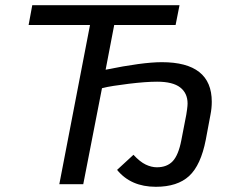

<svg xmlns="http://www.w3.org/2000/svg" viewBox="-20 -708 883 738"><path d="M419 -612 386 -440Q528 -469 602 -469Q794 -469 794 -317Q794 -292 789 -267L771 -171Q752 -73 707 -31.5Q662 10 579 10Q483 10 430 -55L493 -113Q518 -86 540 -75.5Q562 -65 583 -65Q622 -65 644 -88.5Q666 -112 677 -169L696 -267Q697 -272 699 -287Q701 -302 701 -310Q701 -350 672.5 -372Q644 -394 584 -394Q562 -394 535 -392Q508 -390 475 -386Q443 -382 417 -378Q391 -374 372 -369L300 0H208L326 -612H90L104 -688H670L655 -612Z"/></svg>

Font: Libra Sans Modern
Style: Italic
Weight: 400
Italic angle: -12°
Foundry: Stefan Peev, Context Ltd
Version: Version 1.000